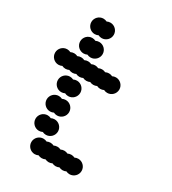

<svg xmlns="http://www.w3.org/2000/svg" viewBox="-168 -770 769 860"><g transform="rotate(30 216.0 -340.0)"><path d="M108 -40C108 -18 126 0 148 0C154.5 0 160.6 -1.6 166 -4.3C171.4 -1.6 177.5 0 184 0C190.5 0 196.6 -1.6 202 -4.3C207.4 -1.6 213.5 0 220 0C226.5 0 232.6 -1.6 238 -4.3C243.4 -1.6 249.5 0 256 0C262.5 0 268.6 -1.6 274 -4.3C279.4 -1.6 285.5 0 292 0C298.5 0 304.6 -1.6 310 -4.3C315.4 -1.6 321.5 0 328 0C350 0 368 -18 368 -40C368 -62 350 -80 328 -80C321.5 -80 315.4 -78.4 310 -75.7C304.6 -78.4 298.5 -80 292 -80C285.5 -80 279.4 -78.4 274 -75.7C268.6 -78.4 262.5 -80 256 -80C249.5 -80 243.4 -78.4 238 -75.7C232.6 -78.4 226.5 -80 220 -80C213.5 -80 207.4 -78.4 202 -75.7C196.6 -78.4 190.5 -80 184 -80C177.5 -80 171.4 -78.4 166 -75.7C160.6 -78.4 154.5 -80 148 -80C126 -80 108 -62 108 -40ZM72 -140C72 -118 90 -100 112 -100C118.5 -100 124.6 -101.6 130 -104.3C135.4 -101.6 141.5 -100 148 -100C170 -100 188 -118 188 -140C188 -162 170 -180 148 -180C141.5 -180 135.4 -178.4 130 -175.7C124.6 -178.4 118.5 -180 112 -180C90 -180 72 -162 72 -140ZM72 -240C72 -218 90 -200 112 -200C118.5 -200 124.6 -201.6 130 -204.3C135.4 -201.6 141.5 -200 148 -200C170 -200 188 -218 188 -240C188 -262 170 -280 148 -280C141.5 -280 135.4 -278.4 130 -275.7C124.6 -278.4 118.5 -280 112 -280C90 -280 72 -262 72 -240ZM72 -340C72 -318 90 -300 112 -300C118.5 -300 124.6 -301.6 130 -304.3C135.4 -301.6 141.5 -300 148 -300C170 -300 188 -318 188 -340C188 -362 170 -380 148 -380C141.5 -380 135.4 -378.4 130 -375.7C124.6 -378.4 118.5 -380 112 -380C90 -380 72 -362 72 -340ZM0 -440C0 -418 18 -400 40 -400C46.5 -400 52.6 -401.6 58 -404.3C63.4 -401.6 69.5 -400 76 -400C82.5 -400 88.6 -401.6 94 -404.3C99.4 -401.6 105.5 -400 112 -400C118.5 -400 124.6 -401.6 130 -404.3C135.4 -401.6 141.5 -400 148 -400C154.5 -400 160.6 -401.6 166 -404.3C171.4 -401.6 177.5 -400 184 -400C190.5 -400 196.6 -401.6 202 -404.3C207.4 -401.6 213.5 -400 220 -400C226.5 -400 232.6 -401.6 238 -404.3C243.4 -401.6 249.5 -400 256 -400C262.5 -400 268.6 -401.6 274 -404.3C279.4 -401.6 285.5 -400 292 -400C314 -400 332 -418 332 -440C332 -462 314 -480 292 -480C285.5 -480 279.4 -478.4 274 -475.7C268.6 -478.4 262.5 -480 256 -480C249.5 -480 243.4 -478.4 238 -475.7C232.6 -478.4 226.5 -480 220 -480C213.5 -480 207.4 -478.4 202 -475.7C196.6 -478.4 190.5 -480 184 -480C177.5 -480 171.4 -478.4 166 -475.7C160.6 -478.4 154.5 -480 148 -480C141.5 -480 135.4 -478.4 130 -475.7C124.6 -478.4 118.5 -480 112 -480C105.5 -480 99.4 -478.4 94 -475.7C88.6 -478.4 82.5 -480 76 -480C69.5 -480 63.4 -478.4 58 -475.7C52.6 -478.4 46.5 -480 40 -480C18 -480 0 -462 0 -440ZM72 -540C72 -518 90 -500 112 -500C118.5 -500 124.6 -501.6 130 -504.3C135.4 -501.6 141.5 -500 148 -500C170 -500 188 -518 188 -540C188 -562 170 -580 148 -580C141.5 -580 135.4 -578.4 130 -575.7C124.6 -578.4 118.5 -580 112 -580C90 -580 72 -562 72 -540ZM72 -640C72 -618 90 -600 112 -600C118.5 -600 124.6 -601.6 130 -604.3C135.4 -601.6 141.5 -600 148 -600C170 -600 188 -618 188 -640C188 -662 170 -680 148 -680C141.5 -680 135.4 -678.4 130 -675.7C124.6 -678.4 118.5 -680 112 -680C90 -680 72 -662 72 -640Z"/></g></svg>

Font: Dotrice Condensed
Style: Bold
Weight: 700
Width: 2
Monospace: yes
Designer: Paul Flo Williams
Foundry: His Deeds Are Dust
Version: Version 1.001